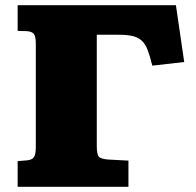

<svg xmlns="http://www.w3.org/2000/svg" viewBox="-20 -720 756 740"><path d="M48 0V-99L84 -102Q104 -104 111 -114.5Q118 -125 118 -154V-552Q118 -579 110.5 -589Q103 -599 82 -600L48 -601V-700H658L690 -481L567 -467Q558 -504 549 -527.5Q540 -551 526 -563.5Q512 -576 491.5 -581Q471 -586 439 -586H353V-158Q353 -125 361 -116Q369 -107 399 -105L475 -101V0Z"/></svg>

Font: Literata Variable Black
Style: Regular
Weight: 900
Designer: Latin by Veronika Burian and Jose Scaglione. Greek by Irene Vlachou. Cyrillic by Vera Evstafieva.
Foundry: TypeTogether
Version: Version 3.021